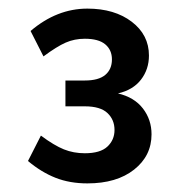

<svg xmlns="http://www.w3.org/2000/svg" viewBox="-20 -828 417 446"><path d="M183 -402Q142 -402 109 -415Q76 -428 45 -454L75 -513Q106 -490 128.5 -481Q151 -472 177 -472Q213 -472 229.5 -487.5Q246 -503 246 -526Q246 -550 229.5 -565.5Q213 -581 177 -581H132V-641H177Q209 -641 224.5 -654Q240 -667 240 -690Q240 -712 224.5 -725Q209 -738 177 -738Q153 -738 132.5 -729Q112 -720 81 -697L51 -756Q112 -808 183 -808Q246 -808 286 -777.5Q326 -747 326 -699Q326 -667 307.5 -643Q289 -619 254 -611Q292 -602 312 -576Q332 -550 332 -516Q332 -466 291.5 -434Q251 -402 183 -402Z"/></svg>

Font: Gantari SemiBold
Style: Regular
Weight: 600
Designer: Anugrah Pasau
Foundry: Lafontype
Version: Version 1.000; ttfautohint (v1.8.4)